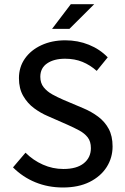

<svg xmlns="http://www.w3.org/2000/svg" viewBox="-20 -853 575 886"><path d="M270.5 12.2Q202.1 12.2 143.6 -11.7Q85 -35.6 40 -80.6L97.7 -148.4Q132.8 -113.3 178 -93.3Q223.1 -73.2 272.5 -73.2Q334 -73.2 366.7 -99.6Q399.4 -126 399.4 -169.4Q399.4 -200.2 384.8 -219Q370.1 -237.8 345.7 -251Q321.3 -264.2 290.5 -277.8L199.2 -317.9Q168 -331.1 137.5 -353.5Q106.9 -376 87.2 -410.2Q67.4 -444.3 67.4 -492.2Q67.4 -543.5 95 -582.8Q122.6 -622.1 171.1 -644.5Q219.7 -667 281.2 -667Q339.4 -667 390.1 -646.5Q440.9 -626 477.1 -588.4L426.3 -525.9Q395.5 -553.2 360.1 -567.6Q324.7 -582 280.3 -582Q229 -582 197.5 -560.5Q166 -539.1 166 -498.5Q166 -469.7 181.6 -450.2Q197.3 -430.7 221.7 -417.2Q246.1 -403.8 272 -392.6L363.3 -354Q401.9 -337.9 432.6 -314.9Q463.4 -292 481.4 -258.8Q499.5 -225.6 499.5 -177.2Q499.5 -125 472.2 -82Q444.8 -39.1 393.6 -13.4Q342.3 12.2 270.5 12.2ZM220.2 -719.7 306.6 -833.5H414.6L300.3 -719.7Z"/></svg>

Font: Varta Light SemiBold
Style: Regular
Weight: 600
Version: Version 1.004